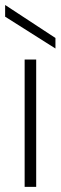

<svg xmlns="http://www.w3.org/2000/svg" viewBox="-33 -728 236 748"><path d="M63 0V-496H108V0ZM183 -539 -13 -663V-708H-12L183 -580Z"/></svg>

Font: DM Sans 28pt ExtraLight
Style: Regular
Weight: 250
Version: Version 4.004;gftools[0.9.30]